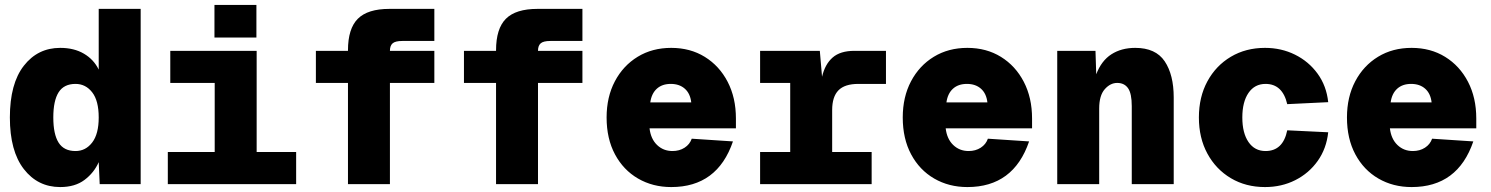

<svg xmlns="http://www.w3.org/2000/svg" viewBox="-20 -746 6040 778"><path d="M224 12Q133 12 76.5 -61Q20 -134 20 -270Q20 -407 76.5 -479.5Q133 -552 224 -552Q280 -552 320 -528.5Q360 -505 380 -464V-710H550V0H384L380 -89Q361 -46 322.5 -17Q284 12 224 12ZM286 -134Q327 -134 353.5 -168.5Q380 -203 380 -270Q380 -338 353.5 -372Q327 -406 286 -406Q239 -406 217.5 -372Q196 -338 196 -270Q196 -202 217.5 -168Q239 -134 286 -134Z M660 0V-130H850V-410H670V-540H1020V-130H1180V0ZM849 -594V-726H1019V-594Z M1390 0V-410H1260V-540H1390V-542Q1390 -630 1430 -670Q1470 -710 1558 -710H1740V-580H1610Q1582 -580 1571 -570.5Q1560 -561 1560 -540H1740V-410H1560V0Z M1990 0V-410H1860V-540H1990V-542Q1990 -630 2030 -670Q2070 -710 2158 -710H2340V-580H2210Q2182 -580 2171 -570.5Q2160 -561 2160 -540H2340V-410H2160V0Z M2700 12Q2625 12 2565.5 -22.5Q2506 -57 2472 -120.5Q2438 -184 2438 -270Q2438 -353 2471.5 -416.5Q2505 -480 2564 -516Q2623 -552 2700 -552Q2777 -552 2836 -515.5Q2895 -479 2928.5 -414.5Q2962 -350 2962 -266V-226H2612Q2617 -183 2642.5 -158.5Q2668 -134 2705 -134Q2733 -134 2754 -147.5Q2775 -161 2783 -184L2950 -173Q2887 12 2700 12ZM2615 -331H2781Q2777 -367 2755 -386.5Q2733 -406 2698 -406Q2663 -406 2641.5 -386.5Q2620 -367 2615 -331Z M3060 0V-130H3182V-410H3060V-540H3302L3311 -435Q3323 -486 3354 -513Q3385 -540 3442 -540H3570V-406H3458Q3403 -406 3377.5 -380Q3352 -354 3352 -300V-130H3512V0Z M3900 12Q3825 12 3765.5 -22.5Q3706 -57 3672 -120.5Q3638 -184 3638 -270Q3638 -353 3671.5 -416.5Q3705 -480 3764 -516Q3823 -552 3900 -552Q3977 -552 4036 -515.5Q4095 -479 4128.5 -414.5Q4162 -350 4162 -266V-226H3812Q3817 -183 3842.5 -158.5Q3868 -134 3905 -134Q3933 -134 3954 -147.5Q3975 -161 3983 -184L4150 -173Q4087 12 3900 12ZM3815 -331H3981Q3977 -367 3955 -386.5Q3933 -406 3898 -406Q3863 -406 3841.5 -386.5Q3820 -367 3815 -331Z M4264 0V-540H4419L4422 -445Q4443 -500 4483.5 -526Q4524 -552 4580 -552Q4663 -552 4699.5 -497.5Q4736 -443 4736 -351V0H4566V-316Q4566 -367 4551 -388.5Q4536 -410 4507 -410Q4479 -410 4456.5 -384.5Q4434 -359 4434 -306V0Z M5106 12Q5028 12 4967.5 -24Q4907 -60 4872.5 -123.5Q4838 -187 4838 -270Q4838 -353 4872.5 -416.5Q4907 -480 4967.5 -516Q5028 -552 5106 -552Q5172 -552 5227.5 -524.5Q5283 -497 5319 -447.5Q5355 -398 5362 -332L5196 -324Q5177 -406 5108 -406Q5064 -406 5039 -369.5Q5014 -333 5014 -270Q5014 -207 5039 -170.5Q5064 -134 5108 -134Q5179 -134 5196 -218L5362 -210Q5355 -144 5319.5 -94Q5284 -44 5228.5 -16Q5173 12 5106 12Z M5700 12Q5625 12 5565.5 -22.5Q5506 -57 5472 -120.5Q5438 -184 5438 -270Q5438 -353 5471.5 -416.5Q5505 -480 5564 -516Q5623 -552 5700 -552Q5777 -552 5836 -515.5Q5895 -479 5928.5 -414.5Q5962 -350 5962 -266V-226H5612Q5617 -183 5642.5 -158.5Q5668 -134 5705 -134Q5733 -134 5754 -147.5Q5775 -161 5783 -184L5950 -173Q5887 12 5700 12ZM5615 -331H5781Q5777 -367 5755 -386.5Q5733 -406 5698 -406Q5663 -406 5641.5 -386.5Q5620 -367 5615 -331Z"/></svg>

Font: Geist Mono Black
Style: Regular
Weight: 900
Monospace: yes
Designer: Basement.studio, Andrés Briganti, Mateo Zaragoza
Foundry: Basement.studio, Vercel, Andrés Briganti, Guido Ferreyra, Mateo Zaragoza
Version: Version 1.500; ttfautohint (v1.8.4.7-5d5b)